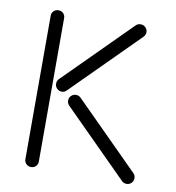

<svg xmlns="http://www.w3.org/2000/svg" viewBox="-79 -743 772 844"><g transform="rotate(10 306.5 -321.0)"><path d="M168.9 -372.1 460 -663.1Q468.8 -671.9 481.9 -671.9Q494.1 -671.9 502.9 -663.1Q512.2 -653.8 512.2 -642.1Q512.2 -629.4 502.9 -620.1L211.9 -329.1Q202.6 -319.8 190.9 -319.8Q178.2 -319.8 168.9 -329.1Q160.2 -337.9 160.2 -351.1Q160.2 -363.3 168.9 -372.1ZM85 0V-640.1Q85 -652.8 93.8 -661.4Q102.5 -669.9 115.2 -669.9Q127.9 -669.9 136.5 -661.4Q145 -652.8 145 -640.1V0Q145 12.7 136.5 21.2Q127.9 29.8 115.2 29.8Q102.5 29.8 93.8 21.2Q85 12.7 85 0ZM520 21 233.9 -265.1Q225.1 -273.9 225.1 -287.1Q225.1 -299.3 233.9 -308.1Q242.7 -316.9 255.9 -316.9Q268.1 -316.9 276.9 -308.1L563 -22Q571.8 -13.2 571.8 -1Q571.8 12.2 563 21Q554.2 29.8 542 29.8Q528.8 29.8 520 21Z"/></g></svg>

Font: Beon
Style: Regular
Weight: 400
Designer: BSozoo
Foundry: BSozoo
Version: Version 1.001;PS 001.001;hotconv 1.0.70;makeotf.lib2.5.58329